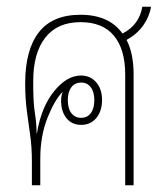

<svg xmlns="http://www.w3.org/2000/svg" viewBox="-20 -552 488 572"><path d="M75 0V-70Q75 -113 70 -148.5Q65 -184 60 -221.5Q55 -259 55 -304Q55 -403 95.5 -455.5Q136 -508 220 -508Q305 -508 345 -452Q395 -478 404 -532H430Q425 -502 406.5 -476Q388 -450 357 -433Q368 -412 373 -386Q378 -360 378 -332V0H353V-330Q353 -405 319.5 -445.5Q286 -486 220 -486Q151 -486 115 -440Q79 -394 79 -311V-299Q79 -245 84 -214.5Q89 -184 89 -155H90Q103 -233 141 -280Q179 -327 221 -327Q249 -327 266.5 -307Q284 -287 284 -254Q284 -221 267 -200.5Q250 -180 222 -180Q194 -180 178 -200Q162 -220 162 -252Q162 -267 167 -279Q143 -255 121.5 -201Q100 -147 100 -79V0ZM222 -201Q240 -201 250.5 -215Q261 -229 261 -254Q261 -278 250.5 -292Q240 -306 222 -306Q203 -306 192.5 -292Q182 -278 182 -254Q182 -229 192.5 -215Q203 -201 222 -201Z"/></svg>

Font: Noto Sans Thai Looped UI Narrow Thin
Style: Regular
Weight: 100
Width: 4
Designer: Cadson Demak Team
Foundry: Cadson Demak Co., Ltd.
Version: Version 1.000; ttfautohint (v1.8.4.7-5d5b)